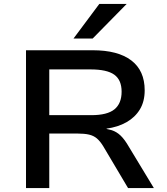

<svg xmlns="http://www.w3.org/2000/svg" viewBox="-20 -962 853 982"><path d="M113 0V-705H454Q583 -705 651.5 -653Q720 -601 720 -500Q720 -443 695.5 -402.5Q671 -362 627 -337Q583 -312 524 -304L527 -302L540 -299Q565 -294 586.5 -277.5Q608 -261 629 -228L767 0H635L508 -214Q492 -240 475.5 -254Q459 -268 435.5 -273.5Q412 -279 376 -279H232V0ZM232 -373H447Q529 -373 565.5 -403Q602 -433 602 -493Q602 -553 564.5 -580Q527 -607 443 -607H232ZM356 -765 488 -942H628L454 -765Z"/></svg>

Font: Nunito Sans 7pt SemiExpanded SemiBold
Style: Regular
Weight: 600
Width: 6
Designer: Vernon Adams
Foundry: Vernon Adams
Version: Version 3.101;gftools[0.9.27]